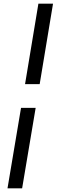

<svg xmlns="http://www.w3.org/2000/svg" viewBox="-20 -810 320 1050"><path d="M117 -350 190 -790H270L197 -350ZM21 220 95 -220H175L101 220Z"/></svg>

Font: Figtree Medium
Style: Italic
Weight: 500
Italic angle: -9.5°
Foundry: Erik Kennedy
Version: Version 2.001; ttfautohint (v1.8.4.7-5d5b);gftools[0.9.27]